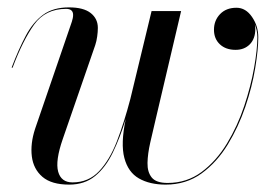

<svg xmlns="http://www.w3.org/2000/svg" viewBox="-20 -490 752 520"><path d="M150 -113.5Q129.5 -54.5 137.5 -25.2Q145.5 4 176.5 4Q219.5 4 248.2 -26.2Q277 -56.5 296.8 -107.8Q316.5 -159 333 -222L390.5 -460H470.5L401.5 -166.5Q394 -135 387 -104.2Q380 -73.5 379.5 -48.8Q379 -24 391 -9.2Q403 5.5 434 5.5Q486 5.5 526 -24.2Q566 -54 594.8 -101.5Q623.5 -149 641.5 -203Q659.5 -257 668.2 -306.5Q677 -356 677 -389Q677 -407.5 670 -424.5Q671.5 -418 671.5 -412Q671.5 -385.5 656.8 -370.2Q642 -355 618 -355Q591.5 -355 575.5 -370Q559.5 -385 559.5 -409.5Q559.5 -434.5 576 -451.8Q592.5 -469 620.5 -469Q645.5 -469 662.5 -444.2Q679.5 -419.5 679.5 -389Q679.5 -356 671.2 -305.8Q663 -255.5 644.5 -201Q626 -146.5 596.8 -98.5Q567.5 -50.5 525.8 -20.2Q484 10 428.5 10Q385.5 10 356.2 -6.8Q327 -23.5 316.8 -62.2Q306.5 -101 320.5 -167.5Q305 -117 285.5 -76.8Q266 -36.5 237.5 -13.2Q209 10 167.5 10Q119.5 10 95 -11Q70.5 -32 66.2 -66.5Q62 -101 75 -141L174.5 -431Q178 -441.5 178 -449.5Q178 -466 159 -466Q103 -466 72.5 -423.5Q42 -381 14 -306.5L11.5 -307Q30.5 -357 50 -393.5Q69.5 -430 96.8 -450Q124 -470 167 -470Q206 -470 225.5 -454.8Q245 -439.5 245 -414.5Q245 -403.5 243.2 -391Q241.5 -378.5 238 -368Z"/></svg>

Font: Bodoni* 72pt
Style: Italic
Weight: 400
Italic angle: -13°
Version: Version 2.3